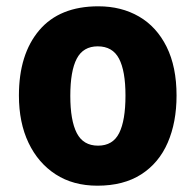

<svg xmlns="http://www.w3.org/2000/svg" viewBox="-20 -579 621 609"><path d="M540 -276Q540 -191 512 -126.5Q484 -62 428 -26Q372 10 289 10Q212 10 156.5 -26Q101 -62 70.5 -126Q40 -190 40 -276Q40 -407 104.5 -483Q169 -559 292 -559Q365 -559 421 -526.5Q477 -494 508.5 -430.5Q540 -367 540 -276ZM203 -275Q203 -197 223.5 -157Q244 -117 291 -117Q338 -117 358 -157Q378 -197 378 -276Q378 -354 357.5 -393Q337 -432 290 -432Q244 -432 223.5 -393Q203 -354 203 -275Z"/></svg>

Font: Noto Sans Ethiopic SemiCondensed ExtraBold
Style: Regular
Weight: 800
Width: 4
Designer: Monotype Design Team
Foundry: Monotype Imaging Inc.
Version: Version 2.102; ttfautohint (v1.8.4.7-5d5b)